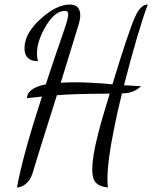

<svg xmlns="http://www.w3.org/2000/svg" viewBox="-20 -740 672 847"><path d="M632 -720Q590 -609 527 -364Q537 -364 562.5 -362Q588 -360 602 -360Q571 -328 518 -328Q497 -242 487 -191Q454 -34 454 51Q454 69 456 87Q418 83 402.5 65.5Q387 48 387 9Q387 -49 411 -142Q427 -208 464 -327Q297 -326 231 -320Q145 -49 124 23Q114 55 94 71Q74 87 55 87Q79 -49 165 -314L99 -307Q100 -351 182 -368Q219 -481 267 -619Q281 -661 281 -678Q281 -692 267 -692Q222 -692 182.5 -625.5Q143 -559 143 -504Q143 -485 148 -470Q88 -470 88 -527Q88 -592 158.5 -656Q229 -720 288 -720Q334 -720 334 -672Q334 -655 326 -629L248 -375Q284 -377 306 -377Q384 -377 476 -368Q550 -611 577 -668Q601 -720 632 -720Z"/></svg>

Font: Dancing Script
Style: Regular
Weight: 400
Designer: Pablo Impallari
Foundry: Pablo Impallari. www.impallari.com
Version: Version 1.002